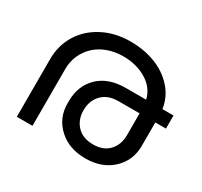

<svg xmlns="http://www.w3.org/2000/svg" viewBox="-154 -949 1229 1167"><g transform="rotate(30 460.5 -365.5)"><path d="M715.8 -237.8V-391.1H567.9Q494.1 -391.1 452.6 -348.1Q411.1 -305.2 411.1 -237.8Q411.1 -171.4 451.7 -128.7Q492.2 -85.9 564.9 -85.9Q636.7 -85.9 676.3 -128.7Q715.8 -171.4 715.8 -237.8ZM189.9 0H80.1V-405.8Q80.1 -500 126.7 -576.7Q173.3 -653.3 258.8 -697.8Q344.2 -742.2 452.1 -742.2Q544.4 -742.2 623.5 -712.6Q702.6 -683.1 757.1 -623.3Q811.5 -563.5 823.2 -482.9H900.9V-391.1H826.2V-226.1Q826.2 -124 754.2 -56.4Q682.1 11.2 566.9 11.2Q451.2 11.2 378.7 -55.7Q306.2 -122.6 306.2 -224.1V-240.2Q306.2 -348.1 375.2 -415.5Q444.3 -482.9 566.9 -482.9H709Q690.9 -558.1 620.6 -600.1Q550.3 -642.1 457 -642.1Q398.9 -642.1 348.9 -623.5Q298.8 -605 264.2 -572.5Q229.5 -540 209.7 -495.4Q189.9 -450.7 189.9 -399.9Z"/></g></svg>

Font: Telcell.Market Med
Style: Regular
Weight: 500
Designer: Rasmus Andersson, Sedrak Mkrtchyan
Version: Version 3.019;git-0a5106e0b